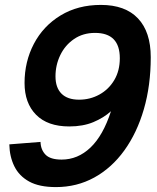

<svg xmlns="http://www.w3.org/2000/svg" viewBox="-20 -746 640 782"><path d="M391 -726Q490 -726 542 -671Q594 -616 594 -513Q594 -398 566 -301.5Q538 -205 486.5 -133.5Q435 -62 364 -23Q293 16 208 16Q140 16 99 -6.5Q58 -29 38.5 -68.5Q19 -108 18 -158L145 -168Q146 -136 165.5 -116Q185 -96 231 -96Q297 -96 348.5 -145Q400 -194 432 -293Q402 -266 360 -248.5Q318 -231 262 -231Q174 -231 127 -278.5Q80 -326 80 -408Q80 -495 118 -567.5Q156 -640 226.5 -683Q297 -726 391 -726ZM367 -612Q318 -612 281.5 -587Q245 -562 225.5 -521.5Q206 -481 206 -435Q206 -389 230.5 -364.5Q255 -340 302 -340Q347 -340 385 -361Q423 -382 445.5 -420Q468 -458 468 -509Q468 -612 367 -612Z"/></svg>

Font: Geist Mono SemiBold
Style: Italic
Weight: 600
Italic angle: -12°
Monospace: yes
Designer: Basement.studio, Andrés Briganti, Mateo Zaragoza
Foundry: Basement.studio, Vercel, Andrés Briganti, Guido Ferreyra, Mateo Zaragoza
Version: Version 1.500; ttfautohint (v1.8.4.7-5d5b)